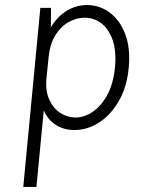

<svg xmlns="http://www.w3.org/2000/svg" viewBox="-20 -505 568 759"><path d="M72 234 139.5 -474H181.5Q181.5 -455 181.5 -435.5Q181.5 -416 181 -397Q207 -440 244 -462.5Q281 -485 323.5 -485Q373.5 -485 413.5 -455.5Q453.5 -426 474.8 -370.8Q496 -315.5 489 -238.5Q482 -161.5 450 -106Q418 -50.5 371.8 -20.8Q325.5 9 274.5 9Q232.5 9 201 -11Q169.5 -31 153 -68.5L124 234ZM279 -40.5Q313 -40.5 346.5 -63Q380 -85.5 404 -129.5Q428 -173.5 434.5 -238.5Q440.5 -301.5 425.8 -345.2Q411 -389 381.8 -412Q352.5 -435 314.5 -435Q281.5 -435 250.5 -417.2Q219.5 -399.5 198.2 -364.8Q177 -330 172 -278L163.5 -193Q159.5 -143.5 175.5 -109.5Q191.5 -75.5 219.2 -58Q247 -40.5 279 -40.5Z"/></svg>

Font: Karla Light
Style: Italic
Weight: 300
Italic angle: -8°
Designer: Jonathan Pinhorn
Version: Version 2.004;gftools[0.9.33]